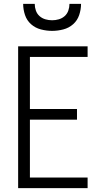

<svg xmlns="http://www.w3.org/2000/svg" viewBox="-20 -975 540 995"><path d="M74 0V-735H434V-680H135V-410H379V-355H135V-55H434V0ZM250 -815Q221 -815 192 -822.5Q163 -830 141 -849.5Q119 -869 109.5 -897.5Q100 -926 100 -955H160Q160 -937 166 -920Q172 -903 185 -891.5Q198 -880 215 -875Q232 -870 250 -870Q268 -870 285 -875Q302 -880 315 -891.5Q328 -903 334 -920Q340 -937 340 -955H400Q400 -926 390.5 -897.5Q381 -869 359 -849.5Q337 -830 308 -822.5Q279 -815 250 -815Z"/></svg>

Font: Iosevka Custom Light
Style: Regular
Weight: 300
Monospace: yes
Designer: Belleve Invis
Foundry: Belleve Invis
Version: Version 27.3.5